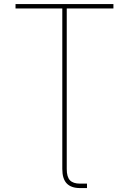

<svg xmlns="http://www.w3.org/2000/svg" viewBox="-20 -748 653 972"><path d="M385.3 204.1Q340.3 204.1 317.9 180.7Q295.4 157.2 295.4 107.4V-77.6H317.9V107.4Q317.9 147.5 334 164.6Q350.1 181.6 385.3 181.6Q391.6 181.6 401.4 181.6Q411.1 181.6 420.4 181.6V204.1Q412.1 204.1 402.1 204.1Q392.1 204.1 385.3 204.1ZM58.6 -705.1V-727.5H554.2V-705.1H317.9V0H295.4V-705.1Z"/></svg>

Font: Inter 16pt Thin
Style: Regular
Weight: 250
Version: Version 4.001;git-66647c0bb